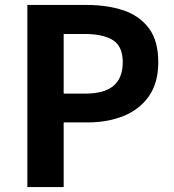

<svg xmlns="http://www.w3.org/2000/svg" viewBox="-20 -761 707 781"><path d="M91.3 0V-740.8H334.1Q416.4 -740.8 481.8 -719Q547.2 -697.1 585.5 -646.3Q623.8 -595.5 623.8 -507.7Q623.8 -423.7 585.6 -369.5Q547.4 -315.3 482.6 -289.2Q417.8 -263.1 338.1 -263.1H239V0ZM239 -380.3H328.3Q404.5 -380.3 441.9 -412.2Q479.3 -444.1 479.3 -507.7Q479.3 -572.3 439.7 -597.5Q400.1 -622.8 323.5 -622.8H239Z"/></svg>

Font: Noto Sans SC Thin
Style: Regular
Weight: 100
Designer: Ryoko NISHIZUKA 西塚涼子 (kana, bopomofo & ideographs); Paul D. Hunt (Latin, Greek & Cyrillic); Sandoll Communications 산돌커뮤니
Foundry: Adobe
Version: Version 2.004-H2;hotconv 1.0.118;makeotfexe 2.5.65603